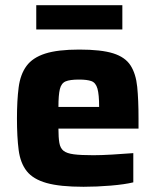

<svg xmlns="http://www.w3.org/2000/svg" viewBox="-20 -708 597 736"><path d="M300 8Q210 8 158.5 -6.5Q107 -21 82.5 -52Q58 -83 51.5 -133Q45 -183 45 -254Q45 -323 51.5 -373Q58 -423 81.5 -455Q105 -487 153 -502.5Q201 -518 284 -518Q368 -518 414 -503.5Q460 -489 480.5 -457Q501 -425 506 -375Q511 -325 511 -254V-215H204Q204 -181 207.5 -160.5Q211 -140 223.5 -130Q236 -120 263 -116.5Q290 -113 338 -113Q367 -113 410 -115.5Q453 -118 491 -121V-9Q458 -1 404.5 3.5Q351 8 300 8ZM204 -298H360Q360 -346 353.5 -368.5Q347 -391 330.5 -397Q314 -403 283 -403Q248 -403 231.5 -396Q215 -389 209.5 -366.5Q204 -344 204 -298ZM119 -595V-688H449V-595Z"/></svg>

Font: Saira
Style: Bold
Weight: 700
Designer: Hector Gatti with collaboration of the Omnibus-Type team
Foundry: Omnibus-Type
Version: Version 1.100; ttfautohint (v1.8.3)